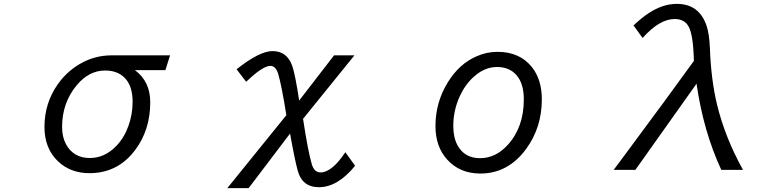

<svg xmlns="http://www.w3.org/2000/svg" viewBox="-20 -850 4040 989"><path d="M856 -564.9 832 -488.8H674.8Q753.9 -430.7 753.9 -323.2Q753.9 -180.2 675.8 -76.7Q586.9 42 440.4 42Q343.3 42 278.8 -19Q209 -85.4 209 -196.3Q209 -319.8 279.3 -418.5Q330.6 -489.7 406.2 -528.8Q475.6 -564.9 555.2 -564.9ZM521.5 -486.8Q438 -486.8 374.5 -410.2Q299.8 -319.8 299.8 -195.8Q299.8 -145 319.8 -107.4Q358.4 -36.1 442.9 -36.1Q519 -36.1 578.6 -97.7Q619.1 -139.2 641.1 -200.2Q663.1 -260.3 663.1 -325.7Q663.1 -407.2 622.6 -448.7Q585 -486.8 521.5 -486.8Z M1700.7 -564.9H1805.7L1541 -237.8Q1567.9 -62 1586.9 -1.5Q1599.6 38.1 1630.9 38.1Q1689.9 38.1 1758.8 -65.9L1809.1 3.9Q1719.2 114.3 1623 114.3Q1536.1 114.3 1513.2 27.8Q1497.1 -32.2 1474.1 -162.1L1260.7 119.1H1150.9L1455.1 -256.8Q1430.7 -408.7 1413.1 -469.2Q1400.4 -510.7 1372.6 -510.7Q1333.5 -510.7 1248 -428.7L1198.7 -493.2Q1316.9 -586.9 1383.8 -586.9Q1459 -586.9 1485.8 -509.3Q1501 -464.8 1521 -332Z M2543 -583Q2657.2 -583 2720.2 -503.9Q2771 -439.9 2771 -338.4Q2771 -194.3 2691.4 -84.5Q2598.1 43.9 2454.6 43.9Q2348.6 43.9 2283.7 -27.8Q2223.1 -94.2 2223.1 -200.7Q2223.1 -322.8 2286.6 -425.8Q2345.2 -521.5 2436 -560.5Q2486.8 -583 2543 -583ZM2540 -504.9Q2475.6 -504.9 2418.9 -453.1Q2375 -413.1 2347.7 -353Q2314.9 -280.3 2314.9 -201.2Q2314.9 -142.1 2336.4 -102.1Q2372.6 -35.2 2452.6 -35.2Q2533.2 -35.2 2595.2 -103.5Q2678.2 -194.3 2678.2 -337.9Q2678.2 -420.4 2639.6 -463.9Q2603 -504.9 2540 -504.9Z M3252.9 24.9H3141.1L3184.1 -32.7Q3423.3 -354.5 3554.2 -536.1Q3551.3 -667.5 3527.8 -711.9Q3506.8 -752 3455.1 -752Q3377 -752 3290 -654.3L3243.2 -719.2Q3287.1 -759.8 3319.8 -781.2Q3393.1 -830.1 3466.3 -830.1Q3580.6 -830.1 3619.1 -718.8Q3633.8 -675.8 3636.7 -602.5Q3642.6 -438.5 3673.8 -310.1Q3714.8 -141.6 3807.1 24.9H3695.3Q3603 -174.3 3567.9 -418.9Z"/></svg>

Font: FORM UDPGothic
Style: Regular
Weight: 400
Foundry: Pronama LLC
Version: Version 1.05101